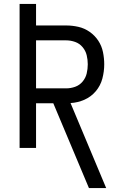

<svg xmlns="http://www.w3.org/2000/svg" viewBox="-20 -755 616 980"><path d="M434 205H522L340 -229Q377 -231 411 -246Q445 -261 469 -289.5Q493 -318 502.5 -354Q512 -390 512 -427Q512 -458 505.5 -489.5Q499 -521 481.5 -547.5Q464 -574 437.5 -592.5Q411 -611 380 -618Q349 -625 318 -625H164V-735H80V0H164V-228H252ZM164 -304V-549H318Q341 -549 363.5 -541Q386 -533 401.5 -514.5Q417 -496 422.5 -473Q428 -450 428 -427Q428 -403 422.5 -380Q417 -357 401.5 -338.5Q386 -320 363.5 -312Q341 -304 318 -304Z"/></svg>

Font: Iosevka SS01 Extended
Style: Regular
Weight: 400
Width: 7
Monospace: yes
Designer: Belleve Invis
Foundry: Belleve Invis
Version: Version 3.4.7; ttfautohint (v1.8.3)